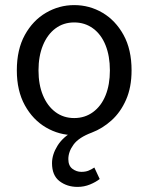

<svg xmlns="http://www.w3.org/2000/svg" viewBox="-20 -518 582 753"><path d="M284 215Q243 215 213.5 192.5Q184 170 184 122Q184 88 205.5 53.5Q227 19 268 -3L271 12Q212 12 160.5 -18Q109 -48 77.5 -105Q46 -162 46 -242Q46 -324 77.5 -381Q109 -438 160.5 -468Q212 -498 271 -498Q331 -498 382 -468Q433 -438 464.5 -381Q496 -324 496 -242Q496 -176 474.5 -127Q453 -78 417.5 -46Q382 -14 340 2Q289 21 268.5 49Q248 77 248 106Q248 132 264 144Q280 156 299 156Q315 156 326.5 151.5Q338 147 350 139L371 184Q356 196 333 205.5Q310 215 284 215ZM271 -55Q313 -55 345 -78.5Q377 -102 394 -144Q411 -186 411 -242Q411 -298 394 -340.5Q377 -383 345 -406.5Q313 -430 271 -430Q229 -430 197.5 -406.5Q166 -383 148.5 -340.5Q131 -298 131 -242Q131 -186 148.5 -144Q166 -102 197.5 -78.5Q229 -55 271 -55Z"/></svg>

Font: Source Sans 3 ExtraLight
Style: Regular
Weight: 400
Version: Version 3.052;hotconv 1.1.0;makeotfexe 2.6.0